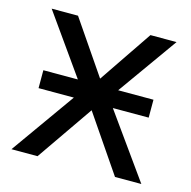

<svg xmlns="http://www.w3.org/2000/svg" viewBox="-85 -620 699 704"><g transform="rotate(15 264.5 -268.0)"><path d="M56 -310H187L27 -536H127L265 -334L402 -536H501L340 -310H474V-242H338L511 0H411L265 -214L117 0H18L190 -242H56Z"/></g></svg>

Font: Noto Sans IKEA
Style: Regular
Weight: 400
Designer: Monotype Design Team
Foundry: Monotype Imaging Inc.
Version: Version 2.001